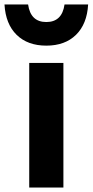

<svg xmlns="http://www.w3.org/2000/svg" viewBox="-59 -834 412 854"><path d="M71 -554H223V0H71ZM147 -631Q64 -631 15 -679Q-34 -727 -39 -814H66Q77 -736 147 -736Q217 -736 228 -814H333Q328 -727 279 -679Q230 -631 147 -631Z"/></svg>

Font: Application
Style: Bold
Weight: 700
Designer: Wei Huang
Foundry: Wei Huang
Version: Version 0.012